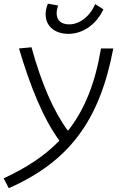

<svg xmlns="http://www.w3.org/2000/svg" viewBox="-47 -777 653 1028"><path d="M0 230.5C323.7 87.9 486.8 -132.3 559.6 -517.6H493.7C462.9 -332.5 406.7 -190.4 316.9 -76.7C240.2 -180.7 175.3 -328.6 121.6 -523.9L54.7 -517.6C115.2 -312.5 185.5 -140.6 271 -23.9C193.8 56.2 95.7 121.1 -27.3 177.7ZM319.8 -595.7C386.7 -595.7 463.4 -635.7 506.8 -727.1L462.4 -754.9C433.1 -685.5 375.5 -646.5 323.7 -646.5C278.3 -646.5 256.3 -670.4 256.3 -706.5C256.3 -718.8 259.3 -732.4 264.2 -747.6L209.5 -757.3C201.2 -737.3 197.3 -717.8 197.3 -699.7C197.3 -639.2 243.7 -595.7 319.8 -595.7Z"/></svg>

Font: Cascadia Mono NF Light
Style: Italic
Weight: 300
Italic angle: -10°
Monospace: yes
Designer: Aaron Bell
Foundry: Saja Typeworks
Version: Version 2404.023